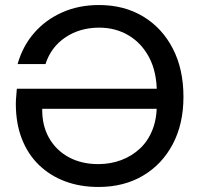

<svg xmlns="http://www.w3.org/2000/svg" viewBox="-20 -732 793 764"><path d="M372 12Q299 12 239 -10.5Q179 -33 135 -75.5Q91 -118 67 -179.5Q43 -241 43 -319Q43 -333 44.5 -348Q46 -363 47 -379H621V-299H148Q147 -233 175 -183.5Q203 -134 253.5 -106.5Q304 -79 371 -79Q420 -79 462.5 -95Q505 -111 537 -141Q569 -171 586.5 -215Q604 -259 604 -316V-364Q604 -445 574 -502.5Q544 -560 492 -591Q440 -622 375 -622Q298 -622 240.5 -583.5Q183 -545 161 -477H50Q70 -548 115.5 -600.5Q161 -653 227 -682.5Q293 -712 374 -712Q474 -712 549.5 -666.5Q625 -621 667.5 -539Q710 -457 710 -347Q710 -239 667.5 -158.5Q625 -78 549 -33Q473 12 372 12Z"/></svg>

Font: DM Sans 28pt Medium
Style: Regular
Weight: 500
Version: Version 4.004;gftools[0.9.30]